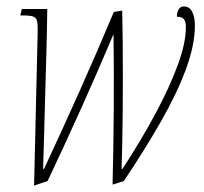

<svg xmlns="http://www.w3.org/2000/svg" viewBox="-20 -564 634 597"><path d="M330 10Q336 -224 333 -458Q285 -344 233.5 -229.5Q182 -115 128 -1L86 13L97 -459Q98 -485 95.5 -497Q93 -509 83.5 -512.5Q74 -516 51 -516H43L48 -536H127Q126 -457 124 -392Q122 -327 120.5 -270Q119 -213 117.5 -157Q116 -101 114 -39H117Q174 -161 228.5 -283Q283 -405 334 -527L360 -531Q361 -489 361.5 -435.5Q362 -382 362 -324.5Q362 -267 361.5 -212.5Q361 -158 360 -112.5Q359 -67 358 -39H361Q419 -128 463 -210Q507 -292 532.5 -361Q558 -430 558 -481Q558 -496 552 -504Q546 -512 530 -512Q530 -526 535.5 -535Q541 -544 552 -544Q569 -544 577.5 -527.5Q586 -511 586 -485Q586 -424 558 -348.5Q530 -273 480 -185.5Q430 -98 365 -1Z"/></svg>

Font: Noto Serif ExtraCondensed Thin
Style: Italic
Weight: 100
Width: 2
Italic angle: -12°
Designer: Monotype Design Team
Foundry: Monotype Imaging Inc.
Version: Version 2.013